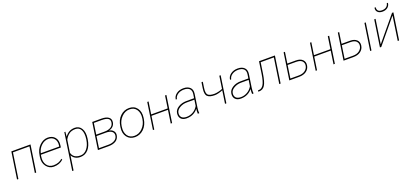

<svg xmlns="http://www.w3.org/2000/svg" viewBox="48 -2051 7644 3576"><g transform="rotate(-20 3870.0 -263.0)"><path d="M424.8 0H397.9L473.1 -501.5H146.5L71.3 0H44.9L124 -528.3H503.9Z M627.9 -311 628.9 -308.1H993.2L995.6 -324.2Q1007.8 -408.2 967.3 -460Q926.3 -511.7 849.1 -511.7Q772 -511.7 710 -454.1Q647.9 -396.5 627.9 -311ZM986.8 -479Q1035.6 -419.9 1021.5 -322.3L1015.6 -281.7H619.6L613.8 -244.1Q599.1 -145 645 -80.6Q690.9 -16.1 774.9 -16.1Q885.3 -16.1 951.7 -80.6L962.4 -60.1Q889.2 10.3 771 10.3Q684.1 9.8 627.4 -63.5Q570.8 -136.7 587.4 -244.1L592.3 -275.4Q608.9 -393.6 683.1 -465.8Q757.3 -538.1 847.2 -538.1Q937 -538.1 986.8 -479Z M1255.4 -472.7Q1206.1 -433.6 1178.2 -377.9L1141.1 -131.3Q1152.8 -78.6 1193.8 -47.4Q1234.9 -16.1 1310.1 -16.1Q1385.3 -15.6 1439.9 -81.1Q1495.1 -146.5 1511.2 -254.4L1512.7 -264.6Q1528.8 -378.9 1495.6 -445.3Q1462.4 -511.7 1383.3 -511.7Q1304.2 -511.7 1255.4 -472.7ZM1381.3 -538.1Q1470.2 -538.1 1514.2 -463.4Q1558.1 -388.7 1539.6 -264.6L1538.1 -254.4Q1519 -127.9 1456.5 -58.6Q1394 10.7 1300.3 10.3Q1240.7 10.3 1197.8 -15.1Q1154.8 -40.5 1134.3 -83.5L1091.3 203.1H1064.9L1174.3 -528.3H1194.8L1186 -433.1Q1258.3 -538.1 1381.3 -538.1Z M1881.3 -280.8Q1957.5 -280.8 2004.6 -309.6Q2051.8 -338.4 2060.5 -394.5Q2069.3 -450.7 2030.5 -476.1Q1991.7 -501.5 1904.8 -501.5H1749.5L1716.3 -280.8ZM1867.2 -26.4Q1939.9 -26.4 1989 -56.6Q2038.1 -86.9 2045.9 -140.6Q2053.7 -194.3 2014.9 -224.4Q1976.1 -254.4 1901.4 -254.4H1712.4L1678.2 -26.4ZM1908.7 -528.3Q1999.5 -528.3 2048.1 -493.9Q2096.7 -459.5 2086.4 -391.6Q2079.1 -345.2 2047.4 -313Q2015.6 -280.8 1964.4 -271Q2017.6 -265.1 2048.6 -228.3Q2079.6 -191.4 2072.3 -143.1Q2061 -70.8 2005.4 -35.4Q1949.7 0 1863.3 0H1647.9L1727.1 -528.3Z M2540.5 -85.9Q2608.4 -155.8 2623.5 -253.9L2626.5 -274.4Q2641.6 -375 2596.2 -443.4Q2551.3 -511.7 2459.5 -511.7Q2367.7 -511.7 2299.3 -440.9Q2231 -370.1 2216.8 -274.4L2213.9 -253.9Q2198.7 -150.9 2243.7 -83.5Q2288.6 -16.1 2380.4 -16.1Q2472.2 -16.1 2540.5 -85.9ZM2652.8 -274.4 2649.9 -253.9Q2631.3 -132.8 2557.1 -61.5Q2482.9 9.8 2382.3 10.3Q2280.8 9.8 2225.1 -64.5Q2169.4 -138.7 2187.5 -253.9L2190.4 -274.4Q2208.5 -395.5 2282.7 -466.8Q2356.9 -538.1 2458.5 -538.1Q2560.1 -538.1 2614.7 -463.9Q2669.4 -389.6 2652.8 -274.4Z M3118.2 0H3091.3L3129.9 -258.3H2803.2L2764.6 0H2738.3L2817.4 -528.3H2843.8L2807.1 -284.7H3133.8L3170.4 -528.3H3197.3Z M3414.6 -15.6Q3482.9 -15.6 3543.5 -50.8Q3604 -85.9 3639.2 -148.9L3657.2 -268.1H3507.8Q3428.2 -268.1 3364.7 -230Q3301.3 -191.9 3293.5 -136.7Q3285.6 -82 3315.9 -48.8Q3346.7 -15.6 3414.6 -15.6ZM3405.8 10.3Q3331.5 10.7 3294.4 -30.3Q3257.3 -71.3 3267.1 -139.6Q3276.9 -208 3346.2 -251Q3415.5 -294.9 3510.7 -294.9H3661.1L3672.9 -372.1Q3683.1 -440.4 3647 -476.1Q3610.8 -511.7 3537.1 -511.7Q3463.9 -511.7 3413.6 -476.6Q3363.3 -441.4 3355 -387.7L3333 -388.7L3332.5 -391.1Q3339.4 -454.1 3396 -496.1Q3452.6 -538.1 3535.6 -538.1Q3618.7 -538.1 3664.6 -494.6Q3710.4 -451.2 3699.2 -371.1L3659.7 -106.4Q3650.4 -45.4 3657.2 0H3627.9Q3626.5 -58.6 3631.3 -97.2Q3597.2 -49.3 3538.6 -19.5Q3480 10.3 3405.8 10.3Z M4045.4 -215.8Q3940.9 -215.8 3899.4 -257.8Q3857.9 -299.8 3875.5 -414.1L3892.6 -528.3H3918.9L3901.9 -414.1Q3886.2 -310.1 3919.4 -276.1Q3952.6 -242.2 4049.3 -242.2Q4088.4 -243.7 4134.3 -254.9Q4180.2 -266.1 4209 -279.8L4246.1 -528.3H4272.5L4193.4 0H4167L4205.1 -254.9Q4170.4 -238.8 4124.8 -227.3Q4079.1 -215.8 4045.4 -215.8Z M4490.2 -15.6Q4558.6 -15.6 4619.1 -50.8Q4679.7 -85.9 4714.8 -148.9L4732.9 -268.1H4583.5Q4503.9 -268.1 4440.4 -230Q4377 -191.9 4369.1 -136.7Q4361.3 -82 4391.6 -48.8Q4422.4 -15.6 4490.2 -15.6ZM4481.4 10.3Q4407.2 10.7 4370.1 -30.3Q4333 -71.3 4342.8 -139.6Q4352.5 -208 4421.9 -251Q4491.2 -294.9 4586.4 -294.9H4736.8L4748.5 -372.1Q4758.8 -440.4 4722.7 -476.1Q4686.5 -511.7 4612.8 -511.7Q4539.6 -511.7 4489.3 -476.6Q4439 -441.4 4430.7 -387.7L4408.7 -388.7L4408.2 -391.1Q4415 -454.1 4471.7 -496.1Q4528.3 -538.1 4611.3 -538.1Q4694.3 -538.1 4740.2 -494.6Q4786.1 -451.2 4774.9 -371.1L4735.4 -106.4Q4726.1 -45.4 4732.9 0H4703.6Q4702.1 -58.6 4707 -97.2Q4672.9 -49.3 4614.3 -19.5Q4555.7 10.3 4481.4 10.3Z M4842.3 0H4826.7L4830.6 -25.9H4847.7Q4901.4 -25.9 4938.2 -83.7Q4975.1 -141.6 4997.6 -288.1L5033.2 -528.3H5348.1L5269 0H5242.2L5317.4 -501.5H5055.7L5023.9 -288.1Q4999.5 -127.4 4958.7 -63.7Q4918 0 4842.3 0Z M5640.1 -26.4Q5717.8 -26.4 5765.9 -63.5Q5814 -100.6 5821.8 -155.3Q5829.6 -210 5794.7 -245.6Q5759.8 -281.2 5678.2 -281.2H5509.8L5471.7 -26.4ZM5682.6 -307.6Q5768.1 -307.6 5813 -264.4Q5857.9 -221.2 5847.7 -151.9Q5837.4 -82.5 5781.7 -41.3Q5726.1 0 5636.2 0H5441.4L5520.5 -528.3H5546.9L5513.7 -307.6Z M6344.2 0H6317.4L6356 -258.3H6029.3L5990.7 0H5964.4L6043.5 -528.3H6069.8L6033.2 -284.7H6359.9L6396.5 -528.3H6423.3Z M7069.8 0H7043.5L7122.6 -528.3H7148.9ZM6714.8 -26.4Q6792.5 -26.4 6840.6 -63.5Q6888.7 -100.6 6896.5 -155.3Q6904.3 -210 6869.4 -245.6Q6834.5 -281.2 6752.9 -281.2H6584.5L6546.4 -26.4ZM6757.3 -307.6Q6842.8 -307.6 6887.7 -264.4Q6932.6 -221.2 6922.4 -151.9Q6912.1 -82.5 6856.4 -41.3Q6800.8 0 6710.9 0H6516.1L6595.2 -528.3H6621.6L6588.4 -307.6Z M7669.4 -528.3H7696.3L7617.2 0H7590.3L7661.1 -475.6L7658.7 -476.6L7263.7 0H7237.3L7316.4 -528.3H7342.8L7271.5 -52.7L7273.9 -51.8ZM7395 -727.5 7396.5 -730.5H7418.9Q7413.1 -687.5 7435.5 -662.1Q7458 -636.7 7512.7 -636.7Q7567.4 -636.7 7600.1 -663.1Q7632.3 -689.5 7638.2 -730.5H7660.2L7661.1 -727.5Q7655.3 -673.8 7615.2 -641.6Q7574.2 -609.4 7512.7 -609.4Q7451.2 -609.4 7418 -642.6Q7384.8 -675.8 7395 -727.5Z"/></g></svg>

Font: Roboto-ThinItalic
Style: Italic
Weight: 250
Italic angle: -12°
Designer: Google
Version: Version 1.100141; 2013; ttfautohint (v0.94.14-c901) -l 8 -r 